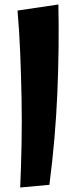

<svg xmlns="http://www.w3.org/2000/svg" viewBox="-20 -828 340 855"><path d="M200 -5 70 7Q74 -86 76 -186.5Q78 -287 76 -389.5Q74 -492 70 -591.5Q66 -691 58 -781L240 -808Q244 -620 235.5 -416.5Q227 -213 200 -5Z"/></svg>

Font: Marhey Light Medium
Style: Regular
Weight: 500
Version: Version 1.000